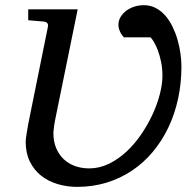

<svg xmlns="http://www.w3.org/2000/svg" viewBox="-20 -707 743 741"><path d="M680.2 -450.2Q680.2 -385.3 667.2 -325.7Q654.3 -266.1 629.6 -214.6Q605 -163.1 569.6 -120.8Q534.2 -78.6 489.5 -48.6Q444.8 -18.6 391.4 -2.2Q337.9 14.2 277.8 14.2Q238.3 14.2 202.1 3.4Q166 -7.3 138.7 -29.1Q111.3 -50.8 95.2 -83.5Q79.1 -116.2 79.1 -160.2Q79.1 -168.5 83.5 -196.5Q87.9 -224.6 96.2 -264.2L165 -604Q166.5 -612.3 162.6 -617.7Q158.7 -623 146 -624L88.9 -628.9V-670.9H279.8L196.8 -264.2Q190.9 -236.8 188.5 -218.5Q186 -200.2 186 -194.8Q186 -160.6 197 -135Q208 -109.4 226.6 -92Q245.1 -74.7 270.3 -65.9Q295.4 -57.1 324.2 -57.1Q363.8 -57.1 399.9 -74.7Q436 -92.3 467.5 -121.3Q499 -150.4 524.7 -188Q550.3 -225.6 568.6 -265.1Q586.9 -304.7 596.9 -343.5Q606.9 -382.3 606.9 -414.1Q606.9 -442.9 601.8 -467.8Q596.7 -492.7 589.4 -512.2Q582 -531.7 574.2 -544.7Q566.4 -557.6 561 -563H458Q452.1 -569.3 447.3 -577.1Q443.4 -584 440.2 -592.5Q437 -601.1 437 -610.8Q437 -627.4 445.3 -641.4Q453.6 -655.3 467.3 -665.5Q481 -675.8 498.5 -681.4Q516.1 -687 535.2 -687Q560.5 -687 581.3 -676Q602.1 -665 618.2 -646.5Q634.3 -627.9 646 -603.8Q657.7 -579.6 665.3 -553.2Q672.9 -526.9 676.5 -500.2Q680.2 -473.6 680.2 -450.2Z"/></svg>

Font: Charis SIL Afr
Style: Italic
Weight: 400
Italic angle: -11°
Foundry: SIL International
Version: Version 5.000